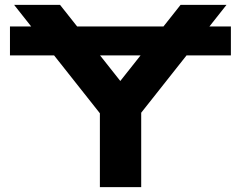

<svg xmlns="http://www.w3.org/2000/svg" viewBox="-20 -770 991 790"><path d="M21 -661H930V-542H21ZM391 0V-362H561V0ZM38 -750H227L516 -385H434L723 -750H912L530 -267L421 -266Z"/></svg>

Font: Unbounded Medium
Style: Regular
Weight: 500
Designer: Luke Prowse, Jean-Baptiste Morizot, Fátima Lázaro, Florian Runge
Foundry: NaN
Version: Version 1.700